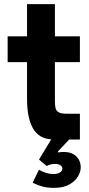

<svg xmlns="http://www.w3.org/2000/svg" viewBox="-20 -676 433 930"><path d="M169 146Q181 154 200.5 160.5Q220 167 238 167Q259 167 270.5 159.5Q282 152 282 141Q282 130 272 124Q262 118 248 118Q225 118 206 128L169 97L228 -1Q167 -5 139 -55.5Q111 -106 111 -195V-375H17V-500H111V-656H246V-500H367V-375H246V-186Q246 -166 249 -152.5Q252 -139 264.5 -132Q277 -125 307 -125H367V0H315L260 58L264 63Q269 61 276.5 60.5Q284 60 289 60Q327 60 349 81Q371 102 371 135Q371 156 357.5 179Q344 202 315 218Q286 234 241 234Q210 234 185.5 227.5Q161 221 138 209Z"/></svg>

Font: Haskoy ExtraBold
Style: Regular
Weight: 800
Designer: Ertekin Erdin
Foundry: Ertekin Erdin
Version: Version 2.000; ttfautohint (v1.8.4.7-5d5b)